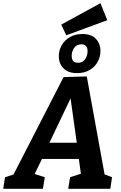

<svg xmlns="http://www.w3.org/2000/svg" viewBox="-56 -1188 763 1208"><path d="M226 -73 214 0H-36L-24 -73L29 -90L344 -703L490 -707L602 -91L649 -73L638 0H373L385 -73L453 -95L440 -188H208L162 -93ZM255 -290H427L388 -569ZM361 -966 329 -1033 576 -1168 619 -1061ZM429 -728Q372 -728 343 -758.5Q314 -789 314 -834Q314 -871 332 -903Q350 -935 383.5 -954.5Q417 -974 463 -974Q519 -974 547.5 -943.5Q576 -913 576 -867Q576 -831 558.5 -799Q541 -767 508 -747.5Q475 -728 429 -728ZM435 -793Q465 -793 480 -816Q495 -839 495 -865Q495 -909 456 -909Q426 -909 410.5 -886.5Q395 -864 395 -837Q395 -793 435 -793Z"/></svg>

Font: Bitter
Style: Bold Italic
Weight: 700
Italic angle: -9°
Designer: Sol Matas, and Bitter project Authors
Foundry: Sol Matas
Version: Version 2.001